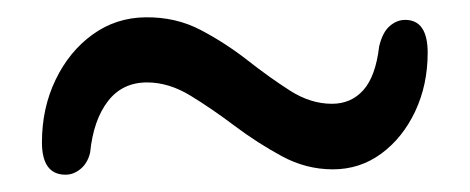

<svg xmlns="http://www.w3.org/2000/svg" viewBox="-20 -459 543 222"><path d="M364.8 -263.2Q333.9 -263.2 305.9 -278.4Q277.8 -293.6 251.4 -313.4Q225 -333.3 200.1 -348.5Q175.1 -363.7 150.1 -363.7Q121.5 -363.7 104.8 -342Q88 -320.3 84.2 -282.5Q81.3 -270.4 73.2 -263.7Q65.1 -257 55.8 -257Q28.5 -257 28.5 -294.5Q28.5 -334.1 44.3 -366.8Q60 -399.5 87.1 -419.1Q114.1 -438.6 148.3 -439Q183.4 -439.4 212.1 -424.3Q240.8 -409.2 266.1 -389.4Q291.3 -369.6 315.2 -354.3Q339.1 -339 363.8 -339Q386.1 -339 400.2 -354.9Q414.3 -370.7 418.4 -405.3Q422.2 -421.5 430.5 -428.8Q438.8 -436 448.4 -436Q474.5 -436 474.5 -398Q474.5 -361 460.1 -330.3Q445.6 -299.6 420.9 -281.4Q396.2 -263.2 364.8 -263.2Z"/></svg>

Font: Fraunces 144pt S100 Black
Style: Regular
Weight: 900
Version: Version 1.000